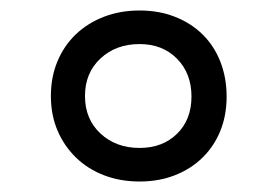

<svg xmlns="http://www.w3.org/2000/svg" viewBox="-20 -528 528 366"><path d="M246 -508Q283 -508 313.5 -496Q344 -484 366 -462.5Q388 -441 400 -410.5Q412 -380 412 -344Q412 -308 400 -278.5Q388 -249 366 -227.5Q344 -206 313.5 -194Q283 -182 246 -182Q209 -182 178 -194Q147 -206 124.5 -228Q102 -250 89.5 -279.5Q77 -309 77 -345Q77 -381 89.5 -411Q102 -441 124.5 -462.5Q147 -484 178 -496Q209 -508 246 -508ZM246 -444Q201 -444 171.5 -416.5Q142 -389 142 -345Q142 -301 171.5 -273.5Q201 -246 246 -246Q290 -246 317.5 -273Q345 -300 345 -344Q345 -388 317.5 -416Q290 -444 246 -444Z"/></svg>

Font: SVN-Poppins Medium
Style: Regular
Weight: 500
Designer: Ninad Kale (Devanagari), Jonny Pinhorn (Latin)
Foundry: Indian Type Foundry
Version: Version 3.002 2017; ttfautohint (v1.8.3)